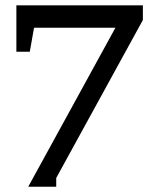

<svg xmlns="http://www.w3.org/2000/svg" viewBox="-20 -691 603 727"><path d="M192.9 -17.1V16.1H86.9L417 -585.9H108.9L92.8 -495.1H42V-670.9H521V-615.2Z"/></svg>

Font: Charis SIL Cyr
Style: Regular
Weight: 400
Foundry: SIL International
Version: Version 5.000